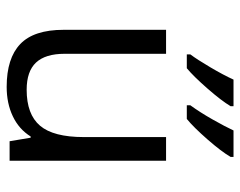

<svg xmlns="http://www.w3.org/2000/svg" viewBox="-96 -656 761 610"><g transform="rotate(90 285.0 -350.5)"><path d="M150.4 -497.1V-174.8Q150.4 -113.8 178.2 -84Q206.1 -54.2 264.6 -54.2Q342.8 -54.2 378.9 -96.7Q415 -139.2 415 -235.8V-497.1H490.2V0H428.2L417 -66.9H413.1Q390.1 -29.8 349.1 -10.3Q308.1 9.3 255.4 9.3Q164.6 9.3 119.4 -33.9Q74.2 -77.1 74.2 -171.9V-497.1ZM152.3 -574.2Q168.5 -595.7 193.4 -637.9Q218.3 -680.2 232.4 -711.4H316.9V-702.1Q299.8 -673.3 261 -628.9Q222.2 -584.5 196.3 -563H152.3ZM314 -574.2Q336.4 -605 359.1 -645Q381.8 -685.1 394 -711.4H478V-702.1Q461.4 -673.3 422.6 -628.9Q383.8 -584.5 357.4 -563H314Z"/></g></svg>

Font: Bpm'online Open Sans
Style: Regular
Weight: 400
Foundry: Ascender Corporation
Version: Version 1.10